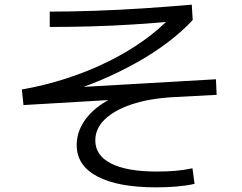

<svg xmlns="http://www.w3.org/2000/svg" viewBox="-20 -771 1040 826"><path d="M652 35Q487 35 398.5 -12Q310 -59 310 -147Q310 -199 339.5 -245.5Q369 -292 423.5 -327Q478 -362 550 -381L558 -347L81 -319L74 -386Q171 -403 264 -433Q357 -463 441 -504Q525 -545 595.5 -595Q666 -645 718 -701L735 -680Q649 -672 556 -666Q463 -660 371 -657.5Q279 -655 194 -655V-721Q283 -721 385.5 -724.5Q488 -728 595.5 -735Q703 -742 805 -751L809 -685Q765 -637 704 -590.5Q643 -544 570 -503Q497 -462 417.5 -428Q338 -394 259 -371L249 -392L909 -430L912 -363L723 -353Q621 -347 546.5 -322Q472 -297 431 -257.5Q390 -218 390 -167Q390 -102 458 -67.5Q526 -33 655 -33Q697 -33 733.5 -36Q770 -39 808 -47L817 20Q781 28 739.5 31.5Q698 35 652 35Z"/></svg>

Font: M PLUS 2
Style: Regular
Weight: 400
Designer: Coji Morishita
Foundry: UNDERFOREST DESIGN
Version: Version 1.001